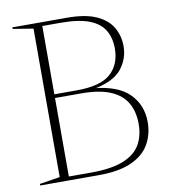

<svg xmlns="http://www.w3.org/2000/svg" viewBox="-80 -774 750 843"><g transform="rotate(-10 295.0 -352.5)"><path d="M137.5 -688 147 -705H274.5Q356.5 -705 405.2 -683Q454 -661 476 -623.2Q498 -585.5 498 -539Q498 -482 461.5 -437.2Q425 -392.5 334 -376V-380Q444 -370 494.2 -319.2Q544.5 -268.5 544.5 -192.5Q544.5 -138.5 519.8 -94.8Q495 -51 439.5 -25.5Q384 0 291.5 0H147L135.5 -17H260.5Q351.5 -17 404.8 -38.2Q458 -59.5 481 -98.5Q504 -137.5 504 -191.5Q504 -246 481.5 -285.2Q459 -324.5 409.5 -345.8Q360 -367 277.5 -367H136L137.5 -383.5H261Q368.5 -383.5 413.5 -424.2Q458.5 -465 458.5 -535.5Q458.5 -583 438.2 -617.2Q418 -651.5 371 -669.8Q324 -688 243.5 -688ZM31 0V-7L122 -21.5V-683.5L31.5 -698V-705H162V0Z"/></g></svg>

Font: Newsreader 60pt ExtraLight
Style: Regular
Weight: 250
Designer: Hugues Gentile
Foundry: Production Type
Version: Version 1.003